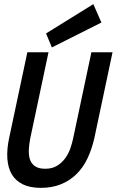

<svg xmlns="http://www.w3.org/2000/svg" viewBox="-20 -887 586 918"><path d="M431.2 -227.1Q418.9 -172.9 397.9 -128.9Q377 -85 345 -54Q313 -22.9 271 -5.9Q229 11.2 175.8 11.2Q123 11.2 88.6 -5.9Q54.2 -22.9 36.1 -54Q18.1 -85 15.1 -129.4Q12.2 -173.8 23.9 -228L110.8 -637.2H211.9L125 -227.1Q120.1 -203.1 118.2 -177.5Q116.2 -151.9 121.6 -129.9Q127 -107.9 145 -94Q163.1 -80.1 195.8 -80.1Q229 -80.1 252 -94Q274.9 -107.9 291 -129.4Q307.1 -150.9 316.2 -177Q325.2 -203.1 330.1 -227.1L417 -637.2H518.1ZM464.8 -779.3 228 -660.2 200.2 -727.1 426.3 -867.2Z"/></svg>

Font: Anonymous Pro
Style: Bold Italic
Weight: 700
Italic angle: -12°
Monospace: yes
Designer: Mark Simonson
Version: Version 1.003